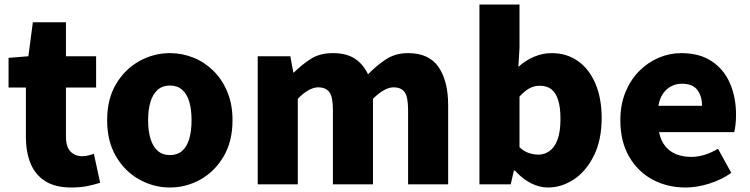

<svg xmlns="http://www.w3.org/2000/svg" viewBox="-20 -819 3332 853"><path d="M296 14Q225 14 180.5 -14.5Q136 -43 115.5 -93.5Q95 -144 95 -211V-430H18V-562L106 -569L126 -720H273V-569H407V-430H273V-213Q273 -166 293.5 -145.5Q314 -125 345 -125Q359 -125 373 -128.5Q387 -132 397 -136L425 -7Q403 0 371.5 7Q340 14 296 14Z M735 14Q663 14 599 -21.5Q535 -57 495.5 -124Q456 -191 456 -285Q456 -379 495.5 -445.5Q535 -512 599 -547.5Q663 -583 735 -583Q789 -583 839 -563Q889 -543 928 -504.5Q967 -466 990 -411Q1013 -356 1013 -285Q1013 -191 973.5 -124Q934 -57 870.5 -21.5Q807 14 735 14ZM735 -130Q768 -130 789.5 -149Q811 -168 821 -203Q831 -238 831 -285Q831 -332 821 -366.5Q811 -401 789.5 -420Q768 -439 735 -439Q702 -439 680.5 -420Q659 -401 648.5 -366.5Q638 -332 638 -285Q638 -238 648.5 -203Q659 -168 680.5 -149Q702 -130 735 -130Z M1125 0V-569H1270L1283 -497H1286Q1321 -532 1361 -557.5Q1401 -583 1459 -583Q1518 -583 1555.5 -559Q1593 -535 1615 -489Q1652 -527 1694 -555Q1736 -583 1793 -583Q1886 -583 1928.5 -521Q1971 -459 1971 -352V0H1793V-330Q1793 -389 1777.5 -410Q1762 -431 1728 -431Q1709 -431 1686 -418.5Q1663 -406 1637 -380V0H1459V-330Q1459 -389 1443 -410Q1427 -431 1393 -431Q1374 -431 1351 -418.5Q1328 -406 1303 -380V0Z M2414 14Q2377 14 2339 -5Q2301 -24 2268 -61H2263L2249 0H2110V-799H2288V-607L2283 -522Q2315 -551 2353 -567Q2391 -583 2430 -583Q2498 -583 2548 -547.5Q2598 -512 2625.5 -447Q2653 -382 2653 -295Q2653 -197 2618.5 -127.5Q2584 -58 2529.5 -22Q2475 14 2414 14ZM2372 -132Q2399 -132 2421.5 -148Q2444 -164 2457 -199Q2470 -234 2470 -291Q2470 -341 2460 -373.5Q2450 -406 2430 -422Q2410 -438 2378 -438Q2353 -438 2332 -426.5Q2311 -415 2288 -390V-165Q2308 -146 2330 -139Q2352 -132 2372 -132Z M3026 14Q2944 14 2878.5 -21.5Q2813 -57 2774.5 -124Q2736 -191 2736 -285Q2736 -354 2758.5 -409Q2781 -464 2819.5 -503Q2858 -542 2906.5 -562.5Q2955 -583 3006 -583Q3088 -583 3142 -547Q3196 -511 3223 -449Q3250 -387 3250 -309Q3250 -285 3247.5 -264Q3245 -243 3242 -232H2908Q2916 -193 2936 -169Q2956 -145 2985 -133.5Q3014 -122 3050 -122Q3081 -122 3110 -131Q3139 -140 3170 -158L3229 -51Q3185 -20 3130.5 -3Q3076 14 3026 14ZM2905 -349H3099Q3099 -391 3078.5 -419Q3058 -447 3009 -447Q2985 -447 2963.5 -436.5Q2942 -426 2926.5 -404.5Q2911 -383 2905 -349Z"/></svg>

Font: Noto Sans HK Thin Black
Style: Regular
Weight: 900
Version: Version 2.004-H2;hotconv 1.0.118;makeotfexe 2.5.65603